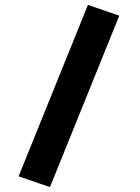

<svg xmlns="http://www.w3.org/2000/svg" viewBox="-20 -740 570 784"><path d="M56 -20 339 -720 467 -676 184 24Z"/></svg>

Font: TypoPRO Titillium Text
Style: 999 wt
Weight: 900
Designer: Accademia di Belle Arti di Urbino and others
Foundry: Accademia di Belle Arti di Urbino and others.
Version: Version 25.000